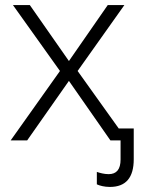

<svg xmlns="http://www.w3.org/2000/svg" viewBox="-20 -552 555 755"><path d="M412.1 183.1C474.6 183.1 505.9 147 505.9 74.2V-46.9H446.8L285.2 -272.9L469.2 -532.2H403.8L251 -312L97.2 -532.2H30.8L215.8 -272.9L22 0H86.9L251 -233.9L414.1 0H454.1V75.2C454.1 113.8 438.5 132.8 407.2 132.8C389.6 132.8 372.1 127.9 360.8 124V172.9C372.1 178.2 390.6 183.1 412.1 183.1Z"/></svg>

Font: Noto Reveo Sans
Style: Regular
Weight: 300
Designer: Monotype Design Team
Foundry: Monotype Imaging Inc.
Version: Version 2.007